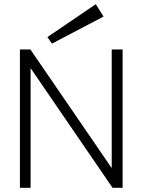

<svg xmlns="http://www.w3.org/2000/svg" viewBox="-20 -896 680 916"><path d="M75 0V-660H125L513 -94V-660H565V0H517L126 -571V0ZM228 -688 206 -719 437 -876 474 -817Z"/></svg>

Font: Lil Grotesk Light
Style: Regular
Weight: 300
Designer: Bastien Sozeau
Foundry: NBR — Bastien Sozeau
Version: Version 3.003; ttfautohint (v1.8.4.7-5d5b);gftools[0.9.33]